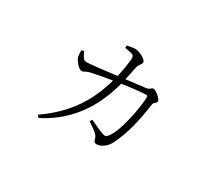

<svg xmlns="http://www.w3.org/2000/svg" viewBox="-113 -788 1226 1084"><g transform="rotate(30 500.0 -246.5)"><path d="M207 45 220 59C448 -56 506 -262 530 -351C536 -379 548 -435 554 -463C560 -491 575 -491 575 -508C575 -526 528 -551 500 -552C485 -552 461 -548 446 -544V-528C459 -526 479 -523 492 -519C504 -515 508 -509 508 -495C508 -467 492 -381 483 -349C453 -241 399 -86 207 45ZM578 24C601 24 635 5 654 -30C698 -116 720 -214 736 -326C739 -346 757 -344 757 -360C757 -375 715 -409 700 -409C687 -409 683 -393 663 -391C593 -384 341 -349 295 -349C274 -349 264 -375 254 -397L238 -393C238 -377 238 -359 243 -345C249 -329 278 -292 297 -292C312 -292 316 -302 339 -308C363 -314 458 -332 504 -338C547 -345 637 -358 682 -358C688 -358 691 -354 691 -349C691 -301 662 -112 612 -53C601 -39 594 -39 574 -46C558 -51 520 -70 488 -84L479 -69C523 -38 548 -26 555 2C558 18 565 24 578 24Z"/></g></svg>

Font: Source Han Serif CN VF
Style: Regular
Weight: 250
Designer: Ryoko NISHIZUKA 西塚涼子 (kana & ideographs); Frank Grießhammer (Latin, Greek & Cyrillic); Wenlong ZHANG 张文龙 (bopomofo); San
Foundry: Adobe
Version: Version 2.002;hotconv 1.1.0;makeotfexe 2.6.0